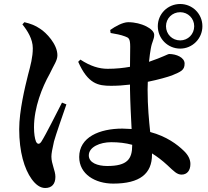

<svg xmlns="http://www.w3.org/2000/svg" viewBox="-20 -875 1040 960"><path d="M769 -744C769 -682 819 -632 881 -632C942 -632 992 -682 992 -744C992 -806 942 -855 881 -855C819 -855 769 -806 769 -744ZM810 -744C810 -783 841 -814 881 -814C920 -814 951 -783 951 -744C951 -704 920 -673 881 -673C841 -673 810 -704 810 -744ZM92 -753C117 -722 144 -680 144 -634C144 -589 133 -549 120 -500C105 -440 76 -321 76 -229C76 -115 102 -30 138 20C158 48 181 65 206 65C239 65 257 45 257 9C257 -22 237 -55 237 -92C237 -107 241 -128 250 -168C260 -204 293 -298 312 -353L290 -362C264 -312 210 -203 187 -167C177 -152 167 -153 160 -167C154 -182 150 -207 150 -238C150 -338 191 -439 228 -505C250 -552 267 -572 267 -599C267 -654 211 -712 181 -731C156 -748 135 -756 102 -764ZM641 -151V-149C641 -80 617 -45 516 -45C468 -45 424 -61 424 -98C424 -140 480 -164 536 -164C573 -164 608 -160 641 -151ZM533 -710C558 -706 584 -701 605 -693C623 -686 631 -684 631 -641L630 -541C597 -535 560 -531 518 -531C476 -531 432 -544 382 -577L371 -566C420 -455 471 -446 535 -446C566 -446 598 -448 630 -452V-429C631 -363 635 -289 638 -230L592 -232C477 -232 376 -189 376 -90C376 -4 456 43 546 43C680 43 740 -7 740 -102V-108C766 -92 791 -73 817 -49C850 -18 865 -2 888 -2C915 -2 932 -22 932 -55C932 -78 921 -100 899 -121C866 -153 813 -193 731 -215C725 -272 718 -342 718 -427L719 -466C773 -477 818 -490 840 -498C885 -517 903 -524 903 -557C903 -588 861 -605 826 -605C819 -605 793 -589 725 -566C728 -594 731 -617 734 -632C740 -668 751 -677 751 -701C751 -730 688 -764 621 -764C594 -764 556 -743 531 -725Z"/></svg>

Font: Noto Serif CJK TC
Style: Bold
Weight: 700
Designer: Ryoko NISHIZUKA 西塚涼子 (kana & ideographs); Frank Grießhammer (Latin, Greek & Cyrillic); Wenlong ZHANG 张文龙 (bopomofo); San
Foundry: Adobe
Version: Version 2.001;hotconv 1.1.0;makeotfexe 2.6.0